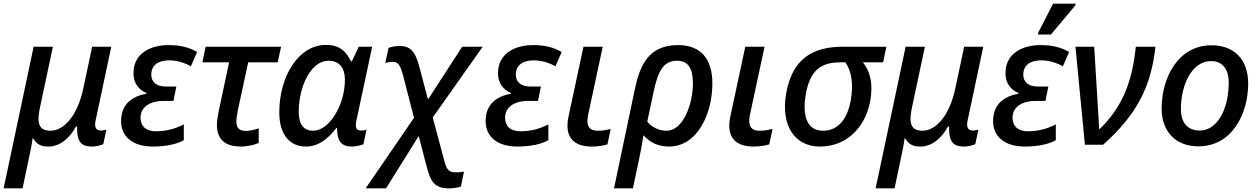

<svg xmlns="http://www.w3.org/2000/svg" viewBox="-45 -796 6931 1056"><path d="M-25 240H79L112 84C123 35 132 -12 134 -35H137C156 -7 172 10 221 10C283 10 336 -33 373 -100H379C377 -10 406 10 461 10C483 10 512 3 523 -3L540 -83C534 -81 519 -78 510 -78C487 -78 471 -92 481 -134L567 -539H462L412 -305C383 -169 312 -77 232 -77C168 -77 157 -119 174 -201L246 -539H140Z M796 10C871 10 929 -4 966 -25V-112C924 -90 874 -74 812 -74C755 -74 728 -105 728 -148C728 -212 786 -241 853 -241H909L925 -320H868C814 -320 787 -346 787 -385C787 -441 830 -464 885 -464C933 -464 974 -449 1005 -431L1039 -510C996 -535 949 -548 881 -548C785 -548 689 -504 689 -393C689 -336 721 -301 761 -284V-281C681 -266 621 -223 621 -130C621 -46 683 10 796 10Z M1280 10C1316 10 1358 0 1378 -10V-90C1350 -81 1329 -76 1305 -76C1270 -76 1255 -96 1255 -125C1255 -142 1258 -164 1263 -189L1320 -453H1482L1501 -539H1086L1068 -453H1215L1159 -190C1153 -162 1148 -131 1148 -110C1148 -20 1204 10 1280 10Z M1637 10C1711 10 1762 -37 1805 -92H1809C1808 -8 1843 10 1892 10C1913 10 1942 3 1954 -3L1971 -83C1961 -79 1950 -78 1941 -78C1920 -78 1912 -88 1912 -107C1912 -118 1914 -130 1918 -146L2002 -539H1928L1890 -458H1886C1858 -513 1824 -549 1748 -549C1596 -549 1491 -376 1491 -177C1491 -52 1552 10 1637 10ZM1677 -77C1626 -77 1598 -111 1598 -181C1598 -322 1666 -462 1762 -462C1822 -462 1852 -420 1852 -360C1852 -330 1848 -291 1837 -254C1808 -156 1744 -77 1677 -77Z M1966 240H2078L2258 -48L2301 118C2323 204 2345 240 2426 240C2451 240 2470 236 2490 230L2507 148C2492 151 2477 152 2461 152C2415 152 2408 126 2394 71L2335 -150L2610 -539H2497L2309 -249L2259 -437C2237 -518 2208 -543 2153 -543C2125 -543 2110 -538 2092 -533L2074 -449C2088 -454 2103 -456 2116 -456C2149 -456 2159 -428 2173 -377L2232 -148Z M2801 10C2876 10 2934 -4 2971 -25V-112C2929 -90 2879 -74 2817 -74C2760 -74 2733 -105 2733 -148C2733 -212 2791 -241 2858 -241H2914L2930 -320H2873C2819 -320 2792 -346 2792 -385C2792 -441 2835 -464 2890 -464C2938 -464 2979 -449 3010 -431L3044 -510C3001 -535 2954 -548 2886 -548C2790 -548 2694 -504 2694 -393C2694 -336 2726 -301 2766 -284V-281C2686 -266 2626 -223 2626 -130C2626 -46 2688 10 2801 10Z M3210 10C3244 10 3275 5 3296 -2L3314 -87C3291 -81 3271 -77 3244 -77C3210 -77 3186 -89 3186 -130C3186 -139 3187 -149 3189 -161L3270 -539H3164L3082 -156C3078 -138 3076 -121 3076 -105C3076 -35 3116 10 3210 10Z M3447 -307 3332 240H3436L3466 99C3478 44 3486 0 3494 -52C3528 -15 3571 10 3634 10C3793 10 3873 -173 3873 -337C3873 -470 3811 -548 3685 -548C3524 -548 3475 -440 3447 -307ZM3621 -77C3575 -77 3538 -99 3515 -127L3550 -292C3573 -398 3600 -462 3679 -462C3744 -462 3766 -414 3766 -338C3766 -228 3715 -77 3621 -77Z M4100 10C4134 10 4165 5 4186 -2L4204 -87C4181 -81 4161 -77 4134 -77C4100 -77 4076 -89 4076 -130C4076 -139 4077 -149 4079 -161L4160 -539H4054L3972 -156C3968 -138 3966 -121 3966 -105C3966 -35 4006 10 4100 10Z M4464 10C4622 10 4719 -108 4742 -245C4757 -335 4742 -403 4701 -453H4812L4830 -539H4591C4429 -539 4311 -477 4278 -276C4250 -107 4325 10 4464 10ZM4482 -77C4393 -77 4369 -159 4385 -266C4407 -411 4471 -453 4576 -453H4605C4639 -402 4649 -335 4635 -250C4619 -151 4571 -77 4482 -77Z M4771 240H4875L4908 84C4919 35 4928 -12 4930 -35H4933C4952 -7 4968 10 5017 10C5079 10 5132 -33 5169 -100H5175C5173 -10 5202 10 5257 10C5279 10 5308 3 5319 -3L5336 -83C5330 -81 5315 -78 5306 -78C5283 -78 5267 -92 5277 -134L5363 -539H5258L5208 -305C5179 -169 5108 -77 5028 -77C4964 -77 4953 -119 4970 -201L5042 -539H4936Z M5664 -606H5735L5869 -766L5871 -776H5747L5666 -618ZM5592 10C5667 10 5725 -4 5762 -25V-112C5720 -90 5670 -74 5608 -74C5551 -74 5524 -105 5524 -148C5524 -212 5582 -241 5649 -241H5705L5721 -320H5664C5610 -320 5583 -346 5583 -385C5583 -441 5626 -464 5681 -464C5729 -464 5770 -449 5801 -431L5835 -510C5792 -535 5745 -548 5677 -548C5581 -548 5485 -504 5485 -393C5485 -336 5517 -301 5557 -284V-281C5477 -266 5417 -223 5417 -130C5417 -46 5479 10 5592 10Z M5922 0H6022C6215 -171 6287 -330 6310 -539H6202C6182 -346 6129 -209 6004 -87H6000C5999 -127 5993 -203 5991 -246L5973 -539H5870Z M6546 9C6730 9 6820 -168 6820 -337C6820 -468 6744 -547 6618 -547C6436 -547 6344 -371 6344 -199C6344 -71 6423 9 6546 9ZM6554 -78C6487 -78 6450 -121 6450 -196C6450 -331 6511 -460 6616 -460C6688 -460 6713 -402 6713 -344C6713 -185 6644 -78 6554 -78Z"/></svg>

Font: Noto Sans Medium
Style: Italic
Weight: 500
Italic angle: -12°
Designer: Monotype Design Team
Foundry: Monotype Imaging Inc.
Version: Version 2.013